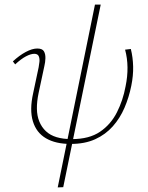

<svg xmlns="http://www.w3.org/2000/svg" viewBox="-20 -623 643 835"><path d="M287 3Q222 3 180 -21.5Q138 -46 123 -95.5Q108 -145 124 -217L148 -330Q150 -340 151.5 -354Q153 -368 148.5 -378.5Q144 -389 129 -389Q114 -389 93 -378Q72 -367 46 -343L36 -356Q64 -382 92 -397Q120 -412 142 -412Q164 -412 171 -400Q178 -388 177.5 -370Q177 -352 173 -336L148 -219Q140 -181 140.5 -150Q141 -119 151 -94.5Q161 -70 179.5 -52.5Q198 -35 226 -26.5Q254 -18 292 -18Q368 -18 415 -50Q462 -82 488.5 -134.5Q515 -187 526 -247Q535 -290 534.5 -330Q534 -370 524 -407L549 -410Q558 -374 559 -334Q560 -294 551 -250Q541 -200 521.5 -154.5Q502 -109 470.5 -73.5Q439 -38 394 -17.5Q349 3 287 3ZM231 192 393 -603H418L255 191Z"/></svg>

Font: Ysabeau Infant Thin
Style: Italic
Weight: 250
Italic angle: -12°
Designer: Christian Thalmann (Catharsis Fonts)
Version: Version 2.001;gftools[0.9.30]; featfreeze: ss01,ss02,lnum